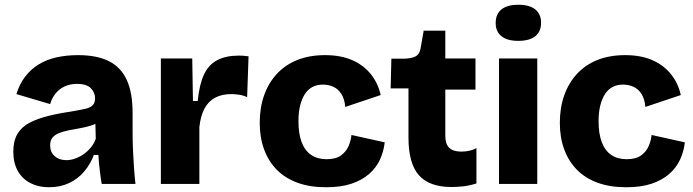

<svg xmlns="http://www.w3.org/2000/svg" viewBox="-20 -774 2915 808"><path d="M186 14Q142 14 108 -3.5Q74 -21 55 -54.5Q36 -88 36 -136Q36 -181 53.5 -210.5Q71 -240 104.5 -257.5Q138 -275 185 -286.5Q232 -298 292 -307Q321 -312 340.5 -316.5Q360 -321 370 -331Q380 -341 380 -360Q380 -385 362 -403Q344 -421 304 -421Q276 -421 253.5 -411Q231 -401 215 -382Q199 -363 191 -336L49 -378Q62 -420 85.5 -451Q109 -482 142 -502.5Q175 -523 217.5 -532.5Q260 -542 308 -542Q388 -542 438.5 -516.5Q489 -491 513.5 -437.5Q538 -384 538 -300V-219Q538 -183 539.5 -146.5Q541 -110 543.5 -73.5Q546 -37 550 0H408Q404 -23 400 -55.5Q396 -88 394 -122H375Q361 -84 334.5 -52.5Q308 -21 270.5 -3.5Q233 14 186 14ZM259 -100Q277 -100 295.5 -106.5Q314 -113 331 -124.5Q348 -136 362 -153Q376 -170 383 -190L381 -269L403 -264Q384 -252 361 -245Q338 -238 314.5 -234Q291 -230 268.5 -225.5Q246 -221 228.5 -214Q211 -207 201 -195Q191 -183 191 -162Q191 -134 210 -117Q229 -100 259 -100Z M657 0V-245V-528H789L792 -349H812Q819 -419 838.5 -460.5Q858 -502 894.5 -521Q931 -540 985 -540Q993 -540 1003 -539.5Q1013 -539 1026 -537L1020 -365Q1004 -373 985.5 -375.5Q967 -378 953 -378Q914 -378 885.5 -363Q857 -348 840.5 -317Q824 -286 819 -239V0Z M1352 14Q1284 14 1232 -5Q1180 -24 1145 -59.5Q1110 -95 1091.5 -145Q1073 -195 1073 -257Q1073 -321 1091.5 -373Q1110 -425 1145 -463Q1180 -501 1231 -521.5Q1282 -542 1348 -542Q1414 -542 1462 -521Q1510 -500 1540.5 -462Q1571 -424 1582 -374L1433 -324Q1430 -357 1417 -378Q1404 -399 1383.5 -408.5Q1363 -418 1339 -418Q1314 -418 1295 -408Q1276 -398 1263 -378Q1250 -358 1243 -329.5Q1236 -301 1236 -264Q1236 -211 1249.5 -175.5Q1263 -140 1289.5 -122Q1316 -104 1354 -104Q1393 -104 1415 -120Q1437 -136 1447 -159.5Q1457 -183 1459 -206L1599 -175Q1595 -138 1579.5 -103.5Q1564 -69 1534 -42.5Q1504 -16 1459.5 -1Q1415 14 1352 14Z M1880 13Q1787 13 1743 -36.5Q1699 -86 1699 -195V-402H1624L1627 -527H1681Q1713 -528 1729.5 -537Q1746 -546 1750 -571L1763 -645H1854V-528H1981V-397H1854V-202Q1854 -168 1870.5 -152Q1887 -136 1921 -136Q1940 -136 1957 -140Q1974 -144 1985 -151V-2Q1953 8 1926.5 10.5Q1900 13 1880 13Z M2080 0V-528H2241V0ZM2161 -602Q2115 -602 2090.5 -621.5Q2066 -641 2066 -677Q2066 -715 2090.5 -734.5Q2115 -754 2161 -754Q2208 -754 2232.5 -734.5Q2257 -715 2257 -678Q2257 -641 2232.5 -621.5Q2208 -602 2161 -602Z M2615 14Q2547 14 2495 -5Q2443 -24 2408 -59.5Q2373 -95 2354.5 -145Q2336 -195 2336 -257Q2336 -321 2354.5 -373Q2373 -425 2408 -463Q2443 -501 2494 -521.5Q2545 -542 2611 -542Q2677 -542 2725 -521Q2773 -500 2803.5 -462Q2834 -424 2845 -374L2696 -324Q2693 -357 2680 -378Q2667 -399 2646.5 -408.5Q2626 -418 2602 -418Q2577 -418 2558 -408Q2539 -398 2526 -378Q2513 -358 2506 -329.5Q2499 -301 2499 -264Q2499 -211 2512.5 -175.5Q2526 -140 2552.5 -122Q2579 -104 2617 -104Q2656 -104 2678 -120Q2700 -136 2710 -159.5Q2720 -183 2722 -206L2862 -175Q2858 -138 2842.5 -103.5Q2827 -69 2797 -42.5Q2767 -16 2722.5 -1Q2678 14 2615 14Z"/></svg>

Font: Bricolage Grotesque ExtraBold
Style: Regular
Weight: 800
Designer: Mathieu Triay
Foundry: Atelier Triay
Version: Version 1.001;gftools[0.9.33.dev8+g029e19f]